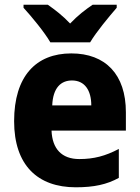

<svg xmlns="http://www.w3.org/2000/svg" viewBox="-20 -786 593 816"><path d="M194 -606H363C389 -650 444 -716 476 -753V-766H374C344 -746 310 -720 278 -686C246 -720 213 -745 183 -766H80V-753C114 -716 170 -648 194 -606ZM283 -559C133 -559 40 -462 40 -271C40 -84 140 10 302 10C380 10 434 -2 485 -30V-153C428 -123 379 -110 317 -110C242 -110 202 -154 199 -231H515V-309C515 -470 428 -559 283 -559ZM286 -444C340 -444 368 -402 368 -338H202C205 -413 239 -444 286 -444Z"/></svg>

Font: Noto Sans Gujarati UI SemiCondensed ExtraBold
Style: Regular
Weight: 800
Width: 4
Designer: Jelle Bosma - Monotype Design Team, Universal Thirst
Foundry: Monotype Imaging Inc.
Version: Version 2.106